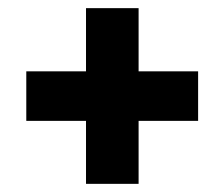

<svg xmlns="http://www.w3.org/2000/svg" viewBox="-20 -545 550 471"><path d="M320 -94H191V-525H320ZM44.5 -248.5V-370H466V-248.5Z"/></svg>

Font: Anek Odia Medium
Style: Bold
Weight: 700
Version: Version 1.003